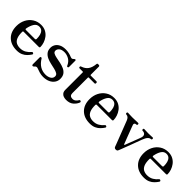

<svg xmlns="http://www.w3.org/2000/svg" viewBox="175 -1622 2616 2616"><g transform="rotate(45 1483.0 -314.5)"><path d="M278 12Q169 12 105.5 -50.5Q42 -113 42 -222Q42 -291 70.5 -347.5Q99 -404 151 -438Q203 -472 271 -472Q324 -472 362.5 -451Q401 -430 426 -396.5Q451 -363 463.5 -324.5Q476 -286 476 -251Q476 -236 457 -236H168Q154 -236 154 -220Q154 -151 170.5 -112.5Q187 -74 217.5 -58Q248 -42 288 -42Q340 -42 378.5 -65.5Q417 -89 439 -118Q450 -131 464 -122Q478 -113 468 -98Q451 -72 426.5 -46.5Q402 -21 366 -4.5Q330 12 278 12ZM174 -275H343Q362 -275 362 -293Q362 -332 353.5 -364.5Q345 -397 324.5 -417Q304 -437 269 -437Q224 -437 197.5 -396Q171 -355 159 -290Q158 -284 160 -280Q164 -275 174 -275Z M787 12Q752 12 716.5 2Q681 -8 657 -18Q635 -27 619 -17Q609 -10 600 1Q590 11 579.5 7Q569 3 569 -11V-144Q569 -157 580.5 -159Q592 -161 598 -151Q669 -33 789 -33Q836 -33 868.5 -53Q901 -73 901 -110Q901 -137 877.5 -151Q854 -165 817.5 -173.5Q781 -182 740 -191Q699 -200 662.5 -216.5Q626 -233 602.5 -262.5Q579 -292 579 -341Q579 -374 596.5 -404Q614 -434 651 -453Q688 -472 744 -472Q776 -472 807 -465Q838 -458 861 -448Q876 -442 885.5 -442Q895 -442 900 -446Q905 -450 910.5 -454.5Q916 -459 920 -463Q929 -469 936.5 -467.5Q944 -466 944 -453V-334Q944 -321 932 -318.5Q920 -316 916 -326Q891 -384 847 -408.5Q803 -433 759 -433Q707 -433 681 -411Q655 -389 655 -360Q655 -335 678 -322.5Q701 -310 737.5 -303Q774 -296 815 -287.5Q856 -279 892.5 -263Q929 -247 952 -217Q975 -187 975 -135Q975 -94 952 -60.5Q929 -27 887 -7.5Q845 12 787 12Z M1232 12Q1206 12 1182 4Q1158 -4 1143 -24.5Q1128 -45 1128 -80V-414Q1128 -422 1119 -422H1060Q1045 -422 1045 -437V-441Q1045 -448 1049.5 -451.5Q1054 -455 1060 -456Q1115 -474 1144 -514.5Q1173 -555 1180 -625Q1180 -641 1196 -641H1212Q1218 -641 1223 -636.5Q1228 -632 1228 -625V-469Q1228 -460 1236 -460H1346Q1353 -460 1357 -455.5Q1361 -451 1361 -446V-437Q1361 -422 1346 -422H1236Q1228 -422 1228 -414V-114Q1228 -59 1284 -59Q1310 -59 1330 -75Q1350 -91 1361 -112Q1366 -120 1372 -120.5Q1378 -121 1385 -117Q1397 -109 1390 -93Q1374 -53 1335.5 -20.5Q1297 12 1232 12Z M1687 12Q1578 12 1514.5 -50.5Q1451 -113 1451 -222Q1451 -291 1479.5 -347.5Q1508 -404 1560 -438Q1612 -472 1680 -472Q1733 -472 1771.5 -451Q1810 -430 1835 -396.5Q1860 -363 1872.5 -324.5Q1885 -286 1885 -251Q1885 -236 1866 -236H1577Q1563 -236 1563 -220Q1563 -151 1579.5 -112.5Q1596 -74 1626.5 -58Q1657 -42 1697 -42Q1749 -42 1787.5 -65.5Q1826 -89 1848 -118Q1859 -131 1873 -122Q1887 -113 1877 -98Q1860 -72 1835.5 -46.5Q1811 -21 1775 -4.5Q1739 12 1687 12ZM1583 -275H1752Q1771 -275 1771 -293Q1771 -332 1762.5 -364.5Q1754 -397 1733.5 -417Q1713 -437 1678 -437Q1633 -437 1606.5 -396Q1580 -355 1568 -290Q1567 -284 1569 -280Q1573 -275 1583 -275Z M2190 12Q2174 12 2167 6Q2160 0 2156 -10Q2154 -17 2143.5 -44Q2133 -71 2118.5 -109Q2104 -147 2087.5 -189Q2071 -231 2056.5 -269.5Q2042 -308 2031 -335.5Q2020 -363 2017 -372Q1996 -428 1954 -428Q1940 -428 1940 -445Q1940 -461 1954 -461Q1965 -461 1989 -459.5Q2013 -458 2038 -458Q2055 -458 2077.5 -459Q2100 -460 2120 -460.5Q2140 -461 2147 -461Q2162 -461 2162 -445Q2162 -428 2147 -428Q2128 -428 2120 -418Q2112 -408 2116 -394Q2118 -386 2129 -357.5Q2140 -329 2154.5 -290.5Q2169 -252 2183 -215Q2197 -178 2207.5 -151.5Q2218 -125 2219 -121Q2221 -116 2225.5 -116.5Q2230 -117 2232 -122Q2235 -129 2243.5 -152Q2252 -175 2264 -205.5Q2276 -236 2287.5 -266.5Q2299 -297 2308 -320Q2317 -343 2319 -350Q2331 -388 2315.5 -408Q2300 -428 2269 -428Q2254 -428 2254 -445Q2254 -461 2269 -461Q2280 -461 2300.5 -459.5Q2321 -458 2346 -458Q2372 -458 2394.5 -459.5Q2417 -461 2428 -461Q2442 -461 2442 -445Q2442 -428 2428 -428Q2406 -428 2385.5 -406.5Q2365 -385 2348 -338Q2346 -333 2337 -309.5Q2328 -286 2315.5 -251.5Q2303 -217 2288.5 -179Q2274 -141 2260.5 -105.5Q2247 -70 2237 -44Q2227 -18 2223 -9Q2219 1 2212 6.5Q2205 12 2190 12Z M2729 12Q2620 12 2556.5 -50.5Q2493 -113 2493 -222Q2493 -291 2521.5 -347.5Q2550 -404 2602 -438Q2654 -472 2722 -472Q2775 -472 2813.5 -451Q2852 -430 2877 -396.5Q2902 -363 2914.5 -324.5Q2927 -286 2927 -251Q2927 -236 2908 -236H2619Q2605 -236 2605 -220Q2605 -151 2621.5 -112.5Q2638 -74 2668.5 -58Q2699 -42 2739 -42Q2791 -42 2829.5 -65.5Q2868 -89 2890 -118Q2901 -131 2915 -122Q2929 -113 2919 -98Q2902 -72 2877.5 -46.5Q2853 -21 2817 -4.5Q2781 12 2729 12ZM2625 -275H2794Q2813 -275 2813 -293Q2813 -332 2804.5 -364.5Q2796 -397 2775.5 -417Q2755 -437 2720 -437Q2675 -437 2648.5 -396Q2622 -355 2610 -290Q2609 -284 2611 -280Q2615 -275 2625 -275Z"/></g></svg>

Font: Zen Old Mincho
Style: Bold
Weight: 700
Designer: Yoshimichi Ohira
Foundry: Positype
Version: Version 1.500